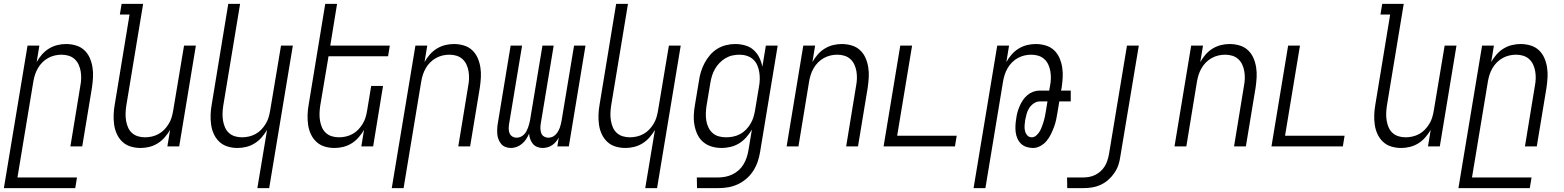

<svg xmlns="http://www.w3.org/2000/svg" viewBox="-46 -755 8066 990"><path d="M-26 215 96 -520H157L143 -435Q154 -455 170 -473.5Q186 -492 206.5 -504.5Q227 -517 249.5 -522.5Q272 -528 294 -528Q321 -528 346 -520.5Q371 -513 389 -496Q407 -479 417 -456Q427 -433 431 -407.5Q435 -382 433.5 -355.5Q432 -329 428 -302L378 0H317L368 -311Q372 -331 372.5 -350Q373 -369 370 -387Q367 -405 359.5 -421.5Q352 -438 339 -450Q326 -462 308.5 -467.5Q291 -473 271 -473Q254 -473 236.5 -469Q219 -465 202.5 -456Q186 -447 172.5 -433.5Q159 -420 149.5 -403.5Q140 -387 134.5 -370Q129 -353 126 -335L44 160H351L342 215Z M679 8Q652 8 627.5 0.5Q603 -7 585 -24Q567 -41 556.5 -64Q546 -87 542.5 -112.5Q539 -138 540 -164.5Q541 -191 546 -218L622 -680H572L581 -735H692L605 -209Q602 -189 601.5 -170Q601 -151 604 -133Q607 -115 614 -98.5Q621 -82 634 -70Q647 -58 664.5 -52.5Q682 -47 702 -47Q719 -47 737 -51Q755 -55 771.5 -64Q788 -73 801 -86.5Q814 -100 824 -116.5Q834 -133 839 -150Q844 -167 847 -185L903 -520H964L878 0H817L831 -85Q819 -65 803 -46.5Q787 -28 766.5 -15.5Q746 -3 723.5 2.5Q701 8 679 8Z M1281 215 1331 -85Q1319 -65 1303 -46.5Q1287 -28 1266.5 -15.5Q1246 -3 1223.5 2.5Q1201 8 1179 8Q1152 8 1127.5 0.5Q1103 -7 1085 -24Q1067 -41 1056.5 -64Q1046 -87 1042.5 -112.5Q1039 -138 1040 -164.5Q1041 -191 1046 -218L1131 -735H1192L1105 -209Q1102 -189 1101.5 -170Q1101 -151 1104 -133Q1107 -115 1114 -98.5Q1121 -82 1134 -70Q1147 -58 1164.5 -52.5Q1182 -47 1202 -47Q1219 -47 1237 -51Q1255 -55 1271.5 -64Q1288 -73 1301 -86.5Q1314 -100 1324 -116.5Q1334 -133 1339 -150Q1344 -167 1347 -185L1403 -520H1464L1342 215Z M1679 8Q1652 8 1627.5 0.5Q1603 -7 1585 -24Q1567 -41 1556.5 -64Q1546 -87 1542.5 -112.5Q1539 -138 1540 -164.5Q1541 -191 1546 -218L1631 -735H1692L1657 -520H1964L1955 -465H1648L1605 -209Q1602 -189 1601.5 -170Q1601 -151 1604 -133Q1607 -115 1614 -98.5Q1621 -82 1634 -70Q1647 -58 1664.5 -52.5Q1682 -47 1702 -47Q1719 -47 1737 -51Q1755 -55 1771.5 -64Q1788 -73 1801 -86.5Q1814 -100 1824 -116.5Q1834 -133 1839 -150Q1844 -167 1847 -185L1868 -312H1929L1878 0H1817L1831 -85Q1819 -65 1803 -46.5Q1787 -28 1766.5 -15.5Q1746 -3 1723.5 2.5Q1701 8 1679 8Z M1974 215 2096 -520H2157L2143 -435Q2154 -455 2170 -473.5Q2186 -492 2206.5 -504.5Q2227 -517 2249.5 -522.5Q2272 -528 2294 -528Q2321 -528 2346 -520.5Q2371 -513 2389 -496Q2407 -479 2417 -456Q2427 -433 2431 -407.5Q2435 -382 2433.5 -355.5Q2432 -329 2428 -302L2378 0H2317L2368 -311Q2372 -331 2372.5 -350Q2373 -369 2370 -387Q2367 -405 2359.5 -421.5Q2352 -438 2339 -450Q2326 -462 2308.5 -467.5Q2291 -473 2271 -473Q2254 -473 2236.5 -469Q2219 -465 2202.5 -456Q2186 -447 2172.5 -433.5Q2159 -420 2149.5 -403.5Q2140 -387 2134.5 -370Q2129 -353 2126 -335L2035 215Z M2588 8Q2573 8 2559.5 2.5Q2546 -3 2537.5 -13.5Q2529 -24 2524 -37.5Q2519 -51 2518 -65.5Q2517 -80 2518 -95.5Q2519 -111 2522 -126L2587 -520H2646L2579 -116Q2577 -103 2577 -91Q2577 -79 2581.5 -68Q2586 -57 2596 -51Q2606 -45 2618 -45Q2628 -45 2637.5 -49Q2647 -53 2655 -60.5Q2663 -68 2668 -77.5Q2673 -87 2676.5 -96.5Q2680 -106 2682.5 -115.5Q2685 -125 2687 -135L2751 -520H2809L2742 -116Q2740 -103 2740.5 -91Q2741 -79 2745 -68Q2749 -57 2759.5 -51Q2770 -45 2782 -45Q2792 -45 2801.5 -49Q2811 -53 2818.5 -60.5Q2826 -68 2831.5 -77.5Q2837 -87 2840.5 -96.5Q2844 -106 2846 -115.5Q2848 -125 2850 -135L2914 -520H2973L2887 0H2828L2835 -46Q2829 -34 2820.5 -24Q2812 -14 2801 -6.5Q2790 1 2777 4.5Q2764 8 2752 8Q2737 8 2723.5 2.5Q2710 -3 2701.5 -13.5Q2693 -24 2688 -37.5Q2683 -51 2682 -66Q2676 -51 2667 -37.5Q2658 -24 2645.5 -13.5Q2633 -3 2618 2.5Q2603 8 2588 8Z M3281 215 3331 -85Q3319 -65 3303 -46.5Q3287 -28 3266.5 -15.5Q3246 -3 3223.5 2.5Q3201 8 3179 8Q3152 8 3127.5 0.5Q3103 -7 3085 -24Q3067 -41 3056.5 -64Q3046 -87 3042.5 -112.5Q3039 -138 3040 -164.5Q3041 -191 3046 -218L3131 -735H3192L3105 -209Q3102 -189 3101.5 -170Q3101 -151 3104 -133Q3107 -115 3114 -98.5Q3121 -82 3134 -70Q3147 -58 3164.5 -52.5Q3182 -47 3202 -47Q3219 -47 3237 -51Q3255 -55 3271.5 -64Q3288 -73 3301 -86.5Q3314 -100 3324 -116.5Q3334 -133 3339 -150Q3344 -167 3347 -185L3403 -520H3464L3342 215Z M3548 215 3547 160H3657Q3675 160 3693.5 156.5Q3712 153 3730 144.5Q3748 136 3763 122.5Q3778 109 3788 92Q3798 75 3804 57Q3810 39 3813 21L3831 -87Q3818 -65 3801.5 -46.5Q3785 -28 3764.5 -15.5Q3744 -3 3720.5 2.5Q3697 8 3675 8Q3648 8 3623 0.5Q3598 -7 3579 -23.5Q3560 -40 3549.5 -63Q3539 -86 3534.5 -111.5Q3530 -137 3531.5 -164Q3533 -191 3538 -218L3558 -338Q3561 -361 3568 -384Q3575 -407 3586.5 -429Q3598 -451 3614.5 -470.5Q3631 -490 3652 -503Q3673 -516 3697 -522Q3721 -528 3744 -528Q3771 -528 3796 -521Q3821 -514 3839.5 -497.5Q3858 -481 3869 -458.5Q3880 -436 3885 -411L3903 -520H3964L3873 30Q3869 55 3860.5 79.5Q3852 104 3837.5 126.5Q3823 149 3802 167Q3781 185 3756.5 196Q3732 207 3707 211Q3682 215 3657 215ZM3698 -47Q3715 -47 3733.5 -50.5Q3752 -54 3769 -63Q3786 -72 3799.5 -85.5Q3813 -99 3823 -115.5Q3833 -132 3838.5 -149.5Q3844 -167 3847 -185L3867 -305Q3871 -325 3871.5 -344.5Q3872 -364 3869 -383Q3866 -402 3858.5 -419Q3851 -436 3837.5 -448.5Q3824 -461 3805.5 -467Q3787 -473 3767 -473Q3749 -473 3730.5 -469Q3712 -465 3695 -455Q3678 -445 3664.5 -431Q3651 -417 3641 -400Q3631 -383 3625.5 -365Q3620 -347 3617 -329L3597 -209Q3594 -189 3593.5 -170Q3593 -151 3596 -132.5Q3599 -114 3607 -97.5Q3615 -81 3628.5 -69Q3642 -57 3660 -52Q3678 -47 3698 -47Z M4010 0 4096 -520H4157L4143 -435Q4154 -455 4170 -473.5Q4186 -492 4206.5 -504.5Q4227 -517 4249.5 -522.5Q4272 -528 4294 -528Q4321 -528 4346 -520.5Q4371 -513 4389 -496Q4407 -479 4417 -456Q4427 -433 4431 -407.5Q4435 -382 4433.5 -355.5Q4432 -329 4428 -302L4378 0H4317L4368 -311Q4372 -331 4372.5 -350Q4373 -369 4370 -387Q4367 -405 4359.5 -421.5Q4352 -438 4339 -450Q4326 -462 4308.5 -467.5Q4291 -473 4271 -473Q4254 -473 4236.5 -469Q4219 -465 4202.5 -456Q4186 -447 4172.5 -433.5Q4159 -420 4149.5 -403.5Q4140 -387 4134.5 -370Q4129 -353 4126 -335L4071 0Z M4510 0 4596 -520H4657L4580 -55H4887L4878 0Z M4974 215 5096 -520H5157L5143 -435Q5154 -455 5170 -473.5Q5186 -492 5206.5 -504.5Q5227 -517 5249.5 -522.5Q5272 -528 5294 -528Q5321 -528 5346 -520.5Q5371 -513 5389 -496Q5407 -479 5417 -456Q5427 -433 5431 -407.5Q5435 -382 5433.5 -355.5Q5432 -329 5428 -302L5425 -288H5475V-232H5416L5407 -177Q5404 -158 5400 -139Q5396 -120 5389 -101Q5382 -82 5373 -63.5Q5364 -45 5351 -29Q5338 -13 5319 -2.5Q5300 8 5281 8Q5263 8 5246.5 2.5Q5230 -3 5218.5 -14Q5207 -25 5200 -41Q5193 -57 5191 -74Q5189 -91 5190 -109Q5191 -127 5194 -144Q5196 -161 5200.5 -177Q5205 -193 5212 -209Q5219 -225 5229 -239.5Q5239 -254 5252 -265Q5265 -276 5281.5 -282Q5298 -288 5315 -288H5364L5368 -311Q5372 -331 5372.5 -350Q5373 -369 5370 -387Q5367 -405 5359.5 -421.5Q5352 -438 5339 -450Q5326 -462 5308.5 -467.5Q5291 -473 5271 -473Q5254 -473 5236.5 -469Q5219 -465 5202.5 -456Q5186 -447 5172.5 -433.5Q5159 -420 5149.5 -403.5Q5140 -387 5134.5 -370Q5129 -353 5126 -335L5035 215ZM5274 -47Q5287 -47 5298 -57Q5309 -67 5315.5 -78.5Q5322 -90 5326.5 -102.5Q5331 -115 5335 -127.5Q5339 -140 5341.5 -152.5Q5344 -165 5346 -177L5355 -232H5315Q5299 -232 5284.5 -222Q5270 -212 5261 -198Q5252 -184 5247.5 -168Q5243 -152 5240 -136Q5238 -122 5237 -108Q5236 -94 5239 -80.5Q5242 -67 5251 -57Q5260 -47 5274 -47Z M5540 215H5457L5456 160H5540Q5555 160 5571 157Q5587 154 5602 146.5Q5617 139 5629.5 127.5Q5642 116 5650.5 102Q5659 88 5664 72.5Q5669 57 5672 41L5765 -520H5826L5731 50Q5728 73 5721 94.5Q5714 116 5700.5 136Q5687 156 5669 172Q5651 188 5629 198Q5607 208 5584.5 211.5Q5562 215 5540 215Z M6010 0 6096 -520H6157L6143 -435Q6154 -455 6170 -473.5Q6186 -492 6206.5 -504.5Q6227 -517 6249.5 -522.5Q6272 -528 6294 -528Q6321 -528 6346 -520.5Q6371 -513 6389 -496Q6407 -479 6417 -456Q6427 -433 6431 -407.5Q6435 -382 6433.5 -355.5Q6432 -329 6428 -302L6378 0H6317L6368 -311Q6372 -331 6372.5 -350Q6373 -369 6370 -387Q6367 -405 6359.5 -421.5Q6352 -438 6339 -450Q6326 -462 6308.5 -467.5Q6291 -473 6271 -473Q6254 -473 6236.5 -469Q6219 -465 6202.5 -456Q6186 -447 6172.5 -433.5Q6159 -420 6149.5 -403.5Q6140 -387 6134.5 -370Q6129 -353 6126 -335L6071 0Z M6510 0 6596 -520H6657L6580 -55H6887L6878 0Z M7179 8Q7152 8 7127.5 0.5Q7103 -7 7085 -24Q7067 -41 7056.5 -64Q7046 -87 7042.5 -112.5Q7039 -138 7040 -164.5Q7041 -191 7046 -218L7122 -680H7072L7081 -735H7192L7105 -209Q7102 -189 7101.5 -170Q7101 -151 7104 -133Q7107 -115 7114 -98.5Q7121 -82 7134 -70Q7147 -58 7164.5 -52.5Q7182 -47 7202 -47Q7219 -47 7237 -51Q7255 -55 7271.5 -64Q7288 -73 7301 -86.5Q7314 -100 7324 -116.5Q7334 -133 7339 -150Q7344 -167 7347 -185L7403 -520H7464L7378 0H7317L7331 -85Q7319 -65 7303 -46.5Q7287 -28 7266.5 -15.5Q7246 -3 7223.5 2.5Q7201 8 7179 8Z M7474 215 7596 -520H7657L7643 -435Q7654 -455 7670 -473.5Q7686 -492 7706.5 -504.5Q7727 -517 7749.5 -522.5Q7772 -528 7794 -528Q7821 -528 7846 -520.5Q7871 -513 7889 -496Q7907 -479 7917 -456Q7927 -433 7931 -407.5Q7935 -382 7933.5 -355.5Q7932 -329 7928 -302L7878 0H7817L7868 -311Q7872 -331 7872.5 -350Q7873 -369 7870 -387Q7867 -405 7859.5 -421.5Q7852 -438 7839 -450Q7826 -462 7808.5 -467.5Q7791 -473 7771 -473Q7754 -473 7736.5 -469Q7719 -465 7702.5 -456Q7686 -447 7672.5 -433.5Q7659 -420 7649.5 -403.5Q7640 -387 7634.5 -370Q7629 -353 7626 -335L7544 160H7851L7842 215Z"/></svg>

Font: Iosevka Light
Style: Italic
Weight: 300
Italic angle: -9°
Monospace: yes
Designer: Belleve Invis
Foundry: Belleve Invis
Version: Version 32.5.0; ttfautohint (v1.8.4)